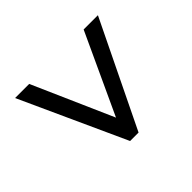

<svg xmlns="http://www.w3.org/2000/svg" viewBox="-120 -772 818 818"><g transform="rotate(45 289.0 -362.5)"><path d="M51 -198 414 -358 51 -526V-612L527 -381V-330L51 -113Z"/></g></svg>

Font: Noto Sans Hebrew Thin Medium
Style: Regular
Weight: 500
Version: Version 3.001